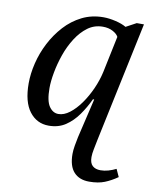

<svg xmlns="http://www.w3.org/2000/svg" viewBox="-87 -612 734 918"><g transform="rotate(10 280.0 -153.0)"><path d="M409 240Q361 240 334.5 211Q308 182 308 123Q308 105 312 82Q316 59 320 40Q331 -8 342.5 -55.5Q354 -103 365 -151H359Q340 -110 314 -73Q288 -36 253.5 -13Q219 10 172 10Q114 10 78.5 -36.5Q43 -83 43 -173Q43 -220 55.5 -271.5Q68 -323 93 -371.5Q118 -420 154 -459.5Q190 -499 237 -522.5Q284 -546 341 -546Q368 -546 400 -538.5Q432 -531 452 -519L502 -546H537L414 36Q409 61 404.5 83.5Q400 106 400 122Q400 151 414 164Q428 177 453 177Q472 177 491 171.5Q510 166 528 157L545 194Q515 215 484 227.5Q453 240 409 240ZM208 -53Q235 -53 262.5 -74Q290 -95 314.5 -129.5Q339 -164 357.5 -205.5Q376 -247 385 -288L422 -465Q415 -479 394.5 -490Q374 -501 346 -501Q305 -501 273 -477.5Q241 -454 216.5 -415.5Q192 -377 176.5 -332.5Q161 -288 153 -244.5Q145 -201 145 -168Q145 -106 163 -79.5Q181 -53 208 -53Z"/></g></svg>

Font: NotoSerif-Italic
Style: Regular
Weight: 400
Italic angle: -12°
Designer: Monotype Design Team
Foundry: Monotype Imaging Inc.
Version: Version 2.007; ttfautohint (v1.8) -l 8 -r 50 -G 200 -x 14 -D